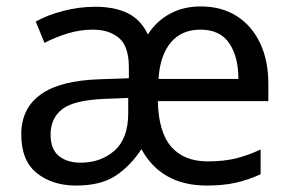

<svg xmlns="http://www.w3.org/2000/svg" viewBox="-20 -566 904 596"><path d="M603 -546Q668 -546 715 -516Q762 -486 787.5 -432Q813 -378 813 -306V-252H470Q472 -156 511.5 -110.5Q551 -65 625 -65Q675 -65 713 -74.5Q751 -84 789 -102V-25Q749 -7 710.5 1.5Q672 10 622 10Q481 10 419 -103Q385 -51 339 -20.5Q293 10 216 10Q143 10 94.5 -28.5Q46 -67 46 -149Q46 -229 106 -272.5Q166 -316 290 -320L380 -323V-357Q380 -422 349.5 -448Q319 -474 268 -474Q228 -474 189.5 -462Q151 -450 118 -433L91 -499Q126 -519 176 -532Q226 -545 275 -545Q337 -545 377.5 -524.5Q418 -504 439 -459Q465 -500 507 -523Q549 -546 603 -546ZM602 -474Q544 -474 510.5 -434.5Q477 -395 472 -321H720Q720 -390 691.5 -432Q663 -474 602 -474ZM303 -259Q209 -255 173 -227Q137 -199 137 -148Q137 -103 162.5 -82Q188 -61 230 -61Q293 -61 335.5 -98.5Q378 -136 378 -214V-262Z"/></svg>

Font: Noto Sans Zanabazar Square
Style: Regular
Weight: 400
Version: Version 2.005; ttfautohint (v1.8.4.7-5d5b)